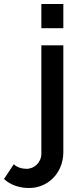

<svg xmlns="http://www.w3.org/2000/svg" viewBox="-135 -750 403 961"><path d="M72 -609H182V-730H72ZM-115 146C-81 177 -37 191 11 191C104 191 182 117 182 11V-523H72V19C72 63 37 95 -2 95C-25 95 -49 88 -66 72Z"/></svg>

Font: FIGSv2-sans-serif SemiBold
Style: Regular
Weight: 600
Designer: Matt McInerney, Pablo Impallari, Rodrigo Fuenzalida,Mirko Velimirovic
Foundry: Matt McInerney, Pablo Impallari, Rodrigo Fuenzalida
Version: Version 4.021;hotconv 1.0.109;makeotfexe 2.5.65596